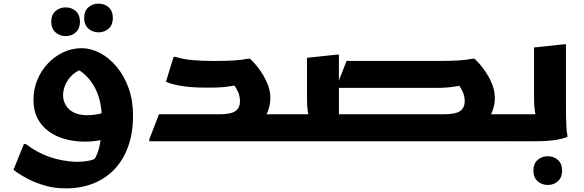

<svg xmlns="http://www.w3.org/2000/svg" viewBox="-20 -779 3221 1059"><path d="M342.9 260Q280.9 260 228.4 244.7Q176 229.4 137 209.3Q98 189.1 76.2 173.5Q54.4 157.9 54.4 157.6L111.6 15.6H122.4Q182 61.2 250.4 85.6Q318.7 110 397.8 113.5Q442.6 113.5 476 106.2Q509.4 98.9 534.8 75.2L485.3 120.3Q503.6 99.6 516.2 69Q528.8 38.4 535 -9Q541.3 -56.4 541.3 -128.5Q541.3 -174 532 -216.4Q522.8 -258.8 503 -296Q483.2 -333.2 452.9 -362.8Q422.7 -392.5 380.4 -411.1L463.6 -406.8Q397.2 -392.1 362.6 -348Q328 -303.8 328 -252.1Q328 -225.2 342.1 -200Q356.1 -174.8 385.4 -159.3Q414.6 -143.7 461.1 -143.7Q482.4 -143.7 504.6 -146.7Q526.8 -149.6 549.3 -156.7L553.2 -10.8Q527 -3.7 501 -0.8Q475 2.2 450.9 2.2Q367.8 2.2 302.9 -24.4Q237.9 -51 201.2 -102.7Q164.6 -154.4 164.6 -228.9Q164.6 -286.8 185.8 -338.3Q207 -389.7 244 -428.8Q280.9 -467.8 328.5 -490.5Q376.1 -513.1 429.3 -513.1Q481.4 -513.1 531.8 -486.6Q582.1 -460 623.3 -411Q664.5 -361.9 689.2 -293.6Q713.8 -225.2 713.8 -141.3Q713.8 -48.7 688.1 25.5Q662.4 99.6 613.8 152Q565.1 204.3 496.5 232.2Q427.8 260 342.9 260ZM523.3 -600.6Q490.5 -600.6 467.3 -621.6Q444.1 -642.5 444.1 -679.8Q444.1 -717.8 467.3 -738.4Q490.5 -759 523.3 -759Q556.8 -759 579.7 -738.4Q602.5 -717.8 602.5 -679.8Q602.5 -642.5 579.7 -621.6Q556.8 -600.6 523.3 -600.6ZM341.9 -579.8Q309.1 -579.8 285.9 -600.8Q262.7 -621.7 262.7 -659Q262.7 -697 285.9 -717.6Q309.1 -738.2 341.9 -738.2Q375.4 -738.2 398.3 -717.6Q421.1 -697 421.1 -659Q421.1 -621.7 398.3 -600.8Q375.4 -579.8 341.9 -579.8Z M1150 0V-148.7H1567.9V-20L1547.9 0ZM803.6 -10.8 856.8 -148.7H1190.1Q1253.3 -148.7 1278.4 -166.3Q1303.6 -183.9 1303.6 -221.3Q1303.6 -250.9 1289.9 -278.3Q1276.3 -305.7 1258.7 -323.8L1331.5 -319.3Q1289.6 -309.8 1259.6 -304.8Q1229.7 -299.9 1203.8 -297.8Q1178 -295.8 1147.6 -295.8H1108.8Q1079.3 -295.8 1041.7 -298.1Q1004.2 -300.4 966.4 -307.4Q928.6 -314.4 895.2 -327.8L937.6 -465.4H948.4Q991.2 -451.5 1044 -447.3Q1096.8 -443 1146.4 -443H1178.4Q1225.8 -443 1271.5 -445.7Q1317.2 -448.4 1347.2 -455H1359.2Q1384.2 -432 1409.7 -397.6Q1435.2 -363.1 1453.2 -322.2Q1471.2 -281.3 1471.2 -238.5Q1471.2 -188.6 1448.3 -144.8Q1425.4 -101 1370.9 -68.9L1337.4 -17.5Q1312.3 -9.3 1281.1 -4.7Q1250 0 1211.8 0H803.6Z M2401.9 0V-148.7H2819.8V-20L2799.8 0ZM1825.2 -148.7H2429.7Q2492.9 -148.7 2518 -166.7Q2543.2 -184.6 2543.2 -221.3Q2543.2 -250.9 2529.5 -278.3Q2515.9 -305.7 2498.3 -323.8L2571.1 -317.8Q2529.2 -308.3 2499.3 -303.3Q2469.3 -298.4 2443.5 -296.3Q2417.6 -294.3 2387.2 -294.3H1833.6L1891.4 -443H2416.6Q2464 -443 2509.7 -445.7Q2555.4 -448.4 2585.4 -455H2597.4Q2622.4 -432 2647.9 -397.6Q2673.4 -363.1 2691.4 -322.2Q2709.4 -281.3 2709.4 -238.5Q2709.4 -192.8 2689.8 -151.7Q2670.2 -110.6 2622.3 -77.9L2591.2 -23.2Q2564 -12.3 2528.8 -6.1Q2493.6 0 2450 0H1825.2ZM1568 -148.7H1752.9L1694.4 -122.1Q1682.7 -134 1678 -162.7Q1673.3 -191.3 1673.3 -232.8V-460.2L1838.5 -477.8H1849.3V-75.6L1777.7 -148.7H1980.5V-20L1960.5 0H1548V-128.7Z M2800 0V-128.7L2820 -148.7H3005.2L2946.7 -122.1Q2935 -134 2930.3 -164.1Q2925.6 -194.1 2925.6 -235.6V-517.2L3090.8 -534.8H3101.6V-186Q3101.6 -166 3102.1 -136.5Q3102.6 -107 3104.1 -78.5Q3105.6 -50 3109.6 -32V-24Q3079.6 -12 3036.9 -6Q2994.2 0 2931.2 0ZM2921.9 161.6Q2921.9 124 2945.1 103.4Q2968.3 82.8 3001.5 82.8Q3034.6 82.8 3057.5 103.4Q3080.3 124 3080.3 161.6Q3080.3 199.3 3057.6 220.3Q3034.8 241.2 3001.1 241.2Q2968.3 241.2 2945.1 220.3Q2921.9 199.3 2921.9 161.6Z"/></svg>

Font: Kufam
Style: Regular
Weight: 400
Designer: Wael Morcos, Artur Schmal
Foundry: Original Type
Version: Version 1.301; ttfautohint (v1.8.3)